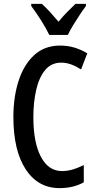

<svg xmlns="http://www.w3.org/2000/svg" viewBox="-20 -960 495 990"><path d="M296 -637Q244 -637 212.5 -598.5Q181 -560 166.5 -496Q152 -432 152 -356Q152 -225 191 -151.5Q230 -78 299 -78Q329 -78 356.5 -86.5Q384 -95 412 -109V-20Q359 10 287 10Q176 10 112.5 -87Q49 -184 49 -357Q49 -460 76 -543.5Q103 -627 156.5 -676Q210 -725 290 -725Q328 -725 362.5 -715Q397 -705 430 -685L398 -602Q373 -618 347.5 -627.5Q322 -637 296 -637ZM234 -780Q219 -812 192.5 -854Q166 -896 141 -929V-940H196Q214 -924 237 -899Q260 -874 282 -848Q306 -878 325.5 -897Q345 -916 369 -940H423V-929Q408 -909 390.5 -882.5Q373 -856 356.5 -829Q340 -802 330 -780Z"/></svg>

Font: Noto Sans Tamil ExtraCondensed Medium
Style: Regular
Weight: 500
Width: 2
Designer: Jelle Bosma - Monotype Design Team
Foundry: Monotype Imaging Inc.
Version: Version 2.004; ttfautohint (v1.8.4.7-5d5b)